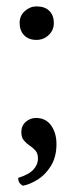

<svg xmlns="http://www.w3.org/2000/svg" viewBox="-20 -460 248 612"><path d="M53 132Q48 130 43 124Q38 118 38 107Q73 96 87 80Q101 64 101 46Q101 29 93 20Q85 11 74.5 4Q64 -3 56 -12.5Q48 -22 48 -39Q48 -59 62 -71.5Q76 -84 95 -84Q126 -84 143 -60Q160 -36 160 -1Q160 40 142.5 68.5Q125 97 100 112.5Q75 128 53 132ZM96.5 -332.8Q71.2 -332.8 56.9 -347.7Q42.6 -362.5 42.6 -386.8Q42.6 -409.9 59.1 -424.7Q75.6 -439.6 96.5 -439.6Q123 -439.6 137.3 -425.3Q151.6 -411 151.6 -386.8Q151.6 -363.6 135.1 -348.2Q118.6 -332.8 96.5 -332.8Z"/></svg>

Font: Petrona
Style: Regular
Weight: 400
Designer: Ringo R. Seeber
Foundry: Ringo R. Seeber
Version: Version 2.001; ttfautohint (v1.8.3)